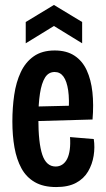

<svg xmlns="http://www.w3.org/2000/svg" viewBox="-20 -744 427 776"><path d="M207 12Q155 12 120.5 -8Q86 -28 66.5 -64Q47 -100 38.5 -148Q30 -196 30 -253Q30 -309 37.5 -360.5Q45 -412 64 -452.5Q83 -493 116.5 -516.5Q150 -540 201 -540Q249 -540 281 -519Q313 -498 330.5 -460Q348 -422 353.5 -371.5Q359 -321 354 -261L106 -254V-313L275 -317L257 -285Q261 -342 255.5 -379Q250 -416 236.5 -434.5Q223 -453 201 -453Q176 -453 162 -430.5Q148 -408 141.5 -366Q135 -324 135 -265Q135 -166 151 -118.5Q167 -71 205 -71Q220 -71 232 -79Q244 -87 251.5 -102Q259 -117 262 -139.5Q265 -162 263 -190L359 -182Q364 -149 358.5 -114.5Q353 -80 336 -51Q319 -22 287.5 -5Q256 12 207 12ZM84 -569V-655L198 -724L312 -655V-569L198 -639Z"/></svg>

Font: Bricolage Grotesque 48pt Condensed Medium
Style: Regular
Weight: 500
Width: 3
Designer: Mathieu Triay
Foundry: Atelier Triay
Version: Version 1.001;gftools[0.9.33.dev8+g029e19f]